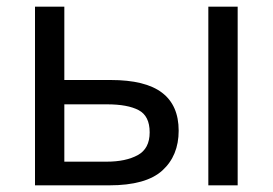

<svg xmlns="http://www.w3.org/2000/svg" viewBox="-20 -556 818 576"><path d="M85 0V-536H173V-316H312Q416 -316 466 -278Q516 -240 516 -164Q516 -89 467 -44.5Q418 0 308 0ZM605 0V-536H693V0ZM300 -71Q357 -71 393 -90.5Q429 -110 429 -159Q429 -208 396 -225.5Q363 -243 301 -243H173V-71Z"/></svg>

Font: Go Noto Current
Style: Regular
Weight: 400
Designer: Monotype Design Team
Foundry: Monotype Imaging Inc.
Version: Version 2.007; ttfautohint (v1.8) -l 8 -r 50 -G 200 -x 14 -D